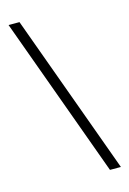

<svg xmlns="http://www.w3.org/2000/svg" viewBox="-112 -776 561 832"><g transform="rotate(-15 168.5 -360.0)"><path d="M324 0 62 -720H13L275 0Z"/></g></svg>

Font: Aspekta 200
Style: Regular
Weight: 200
Designer: Ivo Dolenc
Version: Version 2.000